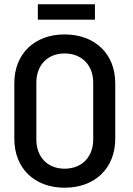

<svg xmlns="http://www.w3.org/2000/svg" viewBox="-20 -869 621 898"><path d="M282 9C424 9 519 -82 519 -220V-480C519 -617 424 -708 282 -708C141 -708 47 -617 47 -480V-220C47 -82 141 9 282 9ZM150 -217V-482C150 -564 202 -619 282 -619C363 -619 416 -564 416 -482V-217C416 -135 363 -80 282 -80C202 -80 150 -135 150 -217ZM157 -777H424V-849H157Z"/></svg>

Font: Vanilla Cream DemiBold
Style: Regular
Weight: 600
Designer: Jeremy Tribby, Jinavaṁso
Foundry: Tribby Type
Version: Version 1.422;Glyphs 3.1.2 (3151)